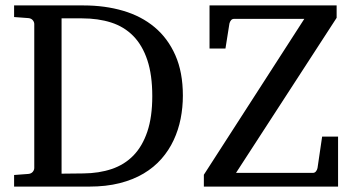

<svg xmlns="http://www.w3.org/2000/svg" viewBox="-20 -691 1311 711"><path d="M543.9 -335Q543.9 -413.6 525.6 -468.5Q507.3 -523.4 473.4 -557.9Q439.5 -592.3 391.4 -607.7Q343.3 -623 284.2 -623H208V-47.9L289.1 -48.8Q346.7 -49.3 393.8 -65.2Q440.9 -81.1 474.1 -115.2Q507.3 -149.4 525.6 -203.6Q543.9 -257.8 543.9 -335ZM657.2 -336.9Q657.2 -293 648.9 -251.2Q640.6 -209.5 623 -171.9Q605.5 -134.3 577.9 -102.8Q550.3 -71.3 511.7 -48.3Q473.1 -25.4 423.1 -12.7Q373 0 310.1 0H32.2V-43L85 -46.9Q95.7 -47.9 101.3 -54.7Q106.9 -61.5 106.9 -68.8V-602.1Q106.9 -609.4 101.3 -616.2Q95.7 -623 85 -624L32.2 -627.9V-670.9H290Q368.7 -670.9 436 -651.1Q503.4 -631.3 552.5 -590.3Q601.6 -549.3 629.4 -486.3Q657.2 -423.3 657.2 -336.9ZM734.9 0V-43.9L1106.9 -621.1H846.7Q839.8 -621.1 835.7 -616.2Q831.5 -611.3 829.6 -604L814.9 -511.2H755.9V-670.9H1226.6V-625L854 -50.8H1138.7Q1145.5 -50.8 1149.9 -56.2Q1154.3 -61.5 1155.8 -68.8L1172.9 -185.1H1231.9V0Z"/></svg>

Font: Charis SIL Eur
Style: Regular
Weight: 400
Foundry: SIL International
Version: Version 5.000